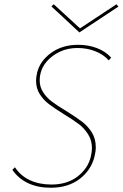

<svg xmlns="http://www.w3.org/2000/svg" viewBox="-20 -873 575 900"><path d="M411 -179Q411 -215 393 -243.5Q375 -272 348.5 -292Q322 -312 279 -338Q236 -365 210 -384.5Q184 -404 166.5 -431.5Q149 -459 149 -495Q149 -510 154 -532Q167 -587 219.5 -625Q272 -663 346 -663Q394 -663 434.5 -647.5Q475 -632 501 -603L490 -590Q466 -617 427.5 -632.5Q389 -648 343 -648Q298 -648 261.5 -631Q225 -614 201 -587Q177 -560 170 -529Q166 -514 166 -497Q166 -465 182.5 -440Q199 -415 223.5 -396.5Q248 -378 290 -353Q336 -324 363.5 -303.5Q391 -283 410 -253Q429 -223 429 -183Q429 -163 423 -139Q407 -75 353 -34Q299 7 218 7Q157 7 111.5 -14.5Q66 -36 38 -77L50 -89Q76 -49 120 -28.5Q164 -8 221 -8Q295 -8 344 -46Q393 -84 406 -140Q411 -163 411 -179ZM535 -842 352 -721 221 -843 232 -853 355 -740 526 -853Z"/></svg>

Font: Ysabeau Thin
Style: Italic
Weight: 200
Italic angle: -12°
Designer: Christian Thalmann (Catharsis Fonts)
Version: Version 0.003